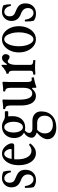

<svg xmlns="http://www.w3.org/2000/svg" viewBox="842 -1312 744 2467"><g transform="rotate(-90 1213.5 -79.0)"><path d="M135 12Q75 12 42 -18Q37 -35 34.5 -58Q32 -81 32 -124Q32 -132 44 -132Q57 -132 57 -124Q61 -80 85 -50Q109 -20 141 -20Q170 -20 187.5 -40Q205 -60 205 -92Q205 -155 131 -182Q39 -214 39 -304Q39 -355 73 -390Q107 -425 157 -425Q205 -425 241 -407Q254 -364 254 -317Q254 -310 243 -310Q231 -310 231 -316Q226 -350 204.5 -372.5Q183 -395 157 -395Q131 -395 115 -376.5Q99 -358 99 -329Q99 -296 113.5 -278.5Q128 -261 171 -245Q221 -226 243 -198.5Q265 -171 265 -122Q265 -63 229 -25.5Q193 12 135 12Z M478 11Q433 11 398 -17Q363 -45 343.5 -95Q324 -145 324 -210Q324 -273 343.5 -321.5Q363 -370 397.5 -397.5Q432 -425 476 -425Q534 -425 576 -370Q605 -330 605 -299Q605 -268 578 -268H400Q399 -250 399 -230Q399 -145 429 -95.5Q459 -46 511 -46Q544 -46 581 -75Q587 -80 595.5 -71Q604 -62 601 -57Q570 -21 541.5 -5Q513 11 478 11ZM471 -396Q447 -396 429.5 -371Q412 -346 404 -301H522Q532 -301 532 -311Q532 -343 513 -369.5Q494 -396 471 -396Z M809 -127Q789 -127 771 -131Q739 -106 739 -76Q739 -57 754 -45.5Q769 -34 794 -34H893Q949 -34 982 -3.5Q1015 27 1015 79Q1015 167 958.5 220Q902 273 807 273Q740 273 699 242.5Q658 212 658 160Q658 95 744 21Q713 13 695 -4.5Q677 -22 677 -44Q677 -72 695 -99Q713 -126 743 -142Q710 -158 691.5 -191Q673 -224 673 -269Q673 -338 714.5 -381.5Q756 -425 822 -425Q860 -425 895 -405Q924 -388 942 -388H1011Q1016 -388 1017.5 -377.5Q1019 -367 1017.5 -356Q1016 -345 1011 -345H951Q953 -330 953.5 -316.5Q954 -303 954 -289Q954 -215 914.5 -171Q875 -127 809 -127ZM813 -156Q843 -156 862.5 -190Q882 -224 882 -276Q882 -328 862.5 -362Q843 -396 813 -396Q783 -396 763.5 -362Q744 -328 744 -276Q744 -224 763.5 -190Q783 -156 813 -156ZM844 229Q898 229 929 201Q960 173 960 124Q960 78 935 52.5Q910 27 866 27H779Q732 68 732 125Q732 174 762 201.5Q792 229 844 229Z M1325 17Q1321 17 1319.5 10.5Q1318 4 1318 -5V-28Q1318 -40 1313 -40Q1310 -40 1302 -32Q1262 11 1213 11Q1155 11 1123 -40Q1091 -91 1091 -182V-317Q1091 -383 1049 -383Q1044 -383 1044 -396.5Q1044 -410 1049 -410Q1093 -410 1123 -415Q1140 -417 1146.5 -418Q1153 -419 1158 -419Q1168 -419 1168 -407Q1167 -387 1166.5 -369Q1166 -351 1166 -340V-205Q1166 -36 1246 -36Q1280 -36 1299 -65.5Q1318 -95 1318 -147V-317Q1318 -383 1276 -383Q1271 -383 1271 -396.5Q1271 -410 1276 -410Q1303 -410 1322 -411Q1341 -412 1354 -415Q1379 -419 1384 -419Q1396 -419 1396 -404Q1393 -370 1393 -340V-115Q1393 -72 1399 -57Q1405 -42 1424 -42Q1433 -42 1443 -45Q1448 -46 1450.5 -38.5Q1453 -31 1453 -23.5Q1453 -16 1449 -15Q1442 -14 1425 -10.5Q1408 -7 1388 -2Q1367 3 1355.5 7Q1344 11 1334 15Q1329 17 1325 17Z M1493 4Q1489 4 1487.5 -3Q1486 -10 1487.5 -17Q1489 -24 1493 -24Q1516 -24 1527 -32Q1538 -40 1538 -62V-285Q1538 -339 1505 -339Q1501 -339 1499.5 -346.5Q1498 -354 1499.5 -361.5Q1501 -369 1505 -369Q1518 -369 1537 -380.5Q1556 -392 1573 -405.5Q1590 -419 1594 -425Q1600 -431 1605 -431Q1614 -431 1614 -420Q1613 -409 1613 -398.5Q1613 -388 1613 -378Q1613 -360 1617 -360Q1623 -360 1627 -368Q1644 -396 1662.5 -410.5Q1681 -425 1705 -425Q1725 -425 1738 -411Q1751 -397 1751 -377Q1751 -358 1740.5 -342.5Q1730 -327 1716 -327Q1710 -327 1701.5 -330Q1693 -333 1683 -340Q1675 -347 1669.5 -349Q1664 -351 1659 -351Q1643 -351 1633 -335Q1623 -319 1618 -295Q1613 -271 1613 -245V-62Q1613 -40 1627 -32Q1641 -24 1669 -24Q1673 -24 1674.5 -17Q1676 -10 1674.5 -3Q1673 4 1669 4Q1647 2 1625.5 1Q1604 0 1581 0Q1559 0 1537.5 1Q1516 2 1493 4Z M1942 11Q1894 11 1856 -18Q1818 -47 1795.5 -96.5Q1773 -146 1773 -207Q1773 -269 1795.5 -318Q1818 -367 1856 -396Q1894 -425 1942 -425Q1990 -425 2028 -396Q2066 -367 2088 -318Q2110 -269 2110 -207Q2110 -146 2088 -96.5Q2066 -47 2028 -18Q1990 11 1942 11ZM1942 -21Q1967 -21 1987 -46Q2007 -71 2019 -113.5Q2031 -156 2031 -208Q2031 -261 2019 -303.5Q2007 -346 1987 -371Q1967 -396 1942 -396Q1917 -396 1896.5 -371Q1876 -346 1864 -303.5Q1852 -261 1852 -208Q1852 -156 1864 -113.5Q1876 -71 1896.5 -46Q1917 -21 1942 -21Z M2273 12Q2213 12 2180 -18Q2175 -35 2172.5 -58Q2170 -81 2170 -124Q2170 -132 2182 -132Q2195 -132 2195 -124Q2199 -80 2223 -50Q2247 -20 2279 -20Q2308 -20 2325.5 -40Q2343 -60 2343 -92Q2343 -155 2269 -182Q2177 -214 2177 -304Q2177 -355 2211 -390Q2245 -425 2295 -425Q2343 -425 2379 -407Q2392 -364 2392 -317Q2392 -310 2381 -310Q2369 -310 2369 -316Q2364 -350 2342.5 -372.5Q2321 -395 2295 -395Q2269 -395 2253 -376.5Q2237 -358 2237 -329Q2237 -296 2251.5 -278.5Q2266 -261 2309 -245Q2359 -226 2381 -198.5Q2403 -171 2403 -122Q2403 -63 2367 -25.5Q2331 12 2273 12Z"/></g></svg>

Font: Junicode Two Beta Condensed
Style: Regular
Weight: 400
Width: 3
Designer: Peter S. Baker
Foundry: Briery Creek Software
Version: Version 1.053; ttfautohint (v1.8.4)